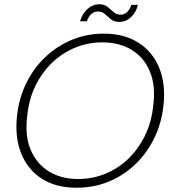

<svg xmlns="http://www.w3.org/2000/svg" viewBox="-20 -870 812 902"><path d="M340 12Q243 12 176.5 -30.5Q110 -73 79.5 -149.5Q49 -226 60 -326Q69 -409 103.5 -479.5Q138 -550 193 -602Q248 -654 318 -683Q388 -712 468 -712Q564 -712 631 -669Q698 -626 728.5 -550Q759 -474 748 -375Q739 -291 704.5 -220.5Q670 -150 615 -97.5Q560 -45 490 -16.5Q420 12 340 12ZM347 -29Q413 -29 473 -53Q533 -77 581 -122.5Q629 -168 660.5 -232Q692 -296 700 -374Q712 -468 684 -534.5Q656 -601 598 -636Q540 -671 461 -671Q394 -671 334 -646.5Q274 -622 226 -576.5Q178 -531 147 -468Q116 -405 108 -327Q96 -233 124 -166.5Q152 -100 210 -64.5Q268 -29 347 -29ZM356 -770Q367 -807 391.5 -828.5Q416 -850 446 -850Q470 -850 485 -838Q500 -826 513.5 -813.5Q527 -801 547 -801Q563 -801 576.5 -813Q590 -825 597 -847H628Q619 -811 595 -789Q571 -767 540 -767Q516 -767 501 -779.5Q486 -792 473 -804Q460 -816 440 -816Q423 -816 409.5 -804.5Q396 -793 388 -770Z"/></svg>

Font: DM Sans 28pt ExtraLight
Style: Italic
Weight: 250
Italic angle: -10°
Version: Version 4.004;gftools[0.9.30]